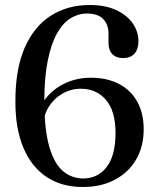

<svg xmlns="http://www.w3.org/2000/svg" viewBox="-20 -733 630 767"><path d="M338.5 -713Q400 -713 443.5 -693Q487 -673 510 -640Q533 -607 533 -568.5Q533 -536 517 -518.5Q501 -501 472 -501Q444 -501 428.8 -516.8Q413.5 -532.5 413.5 -562V-597Q413.5 -635.5 392.2 -657.2Q371 -679 326.5 -679Q293 -679 262.2 -660.2Q231.5 -641.5 208 -600Q184.5 -558.5 170.8 -491Q157 -423.5 157 -326.5Q157.5 -212 177.5 -144.8Q197.5 -77.5 232.5 -48.8Q267.5 -20 312 -20Q370.5 -20 406 -65.8Q441.5 -111.5 441.5 -202Q441.5 -289 403.5 -333.8Q365.5 -378.5 302.5 -378.5Q263.5 -378.5 229.8 -359.2Q196 -340 175 -306.5Q154 -273 152 -231L127.5 -241Q128.5 -292 157.8 -333Q187 -374 235.5 -398.2Q284 -422.5 343 -422.5Q407.5 -422.5 455 -397.8Q502.5 -373 528.2 -327Q554 -281 554 -216.5Q554 -147.5 523.8 -95.8Q493.5 -44 439 -15Q384.5 14 311 14Q226.5 14 166.2 -26Q106 -66 73.8 -142Q41.5 -218 41.5 -326Q41 -455.5 78.2 -541.2Q115.5 -627 182.5 -670Q249.5 -713 338.5 -713Z"/></svg>

Font: Fraunces 20pt
Style: Regular
Weight: 400
Version: Version 1.000;[b76b70a41]